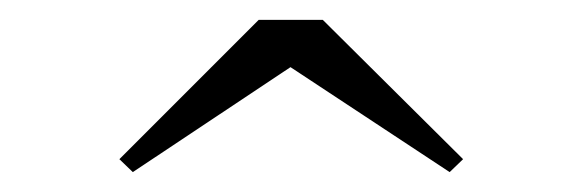

<svg xmlns="http://www.w3.org/2000/svg" viewBox="-20 -790 584 193"><path d="M113.5 -617 100 -630 240 -770H304.5L445.5 -630L432 -617L272 -722.5Z"/></svg>

Font: BodoniModa 10 Custom
Style: Regular
Weight: 400
Designer: Owen Earl
Foundry: indestructible type
Version: Version 2.005